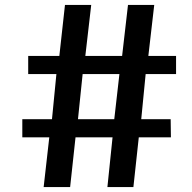

<svg xmlns="http://www.w3.org/2000/svg" viewBox="-20 -763 784 783"><path d="M71 -277H192L210 -461H95V-535H222L245 -743H352L328 -535H478L502 -743H609L585 -535H698V-461H574L556 -277H676L677 -203H546L524 0H418L439 -203H288L266 0H158L181 -203H71ZM317 -461 298 -277H446L467 -461Z"/></svg>

Font: Koeln Type Serif
Style: Bold
Weight: 700
Designer: Eben Sorkin
Foundry: Eben Sorkin
Version: Version 2.002